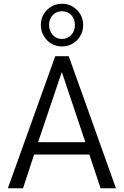

<svg xmlns="http://www.w3.org/2000/svg" viewBox="-20 -1005 661 1025"><path d="M22 0 275 -705H347L599 0H517L450 -201L484 -180H136L169 -201L103 0ZM309 -618 178 -230 163 -246H457L441 -230L311 -618ZM311 -757Q279 -757 253.5 -772.5Q228 -788 213 -814Q198 -840 198 -871Q198 -904 213 -929Q228 -954 253.5 -969.5Q279 -985 311 -985Q343 -985 368.5 -969.5Q394 -954 409 -928.5Q424 -903 424 -871Q424 -840 409 -814Q394 -788 368.5 -772.5Q343 -757 311 -757ZM310 -797Q341 -797 360.5 -818.5Q380 -840 380 -871Q380 -904 360.5 -924.5Q341 -945 311 -945Q281 -945 261.5 -924.5Q242 -904 242 -872Q242 -840 261.5 -818.5Q281 -797 310 -797Z"/></svg>

Font: Nunito Sans 10pt Condensed
Style: Regular
Weight: 400
Width: 3
Designer: Vernon Adams
Foundry: Vernon Adams
Version: Version 3.101;gftools[0.9.27]